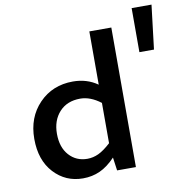

<svg xmlns="http://www.w3.org/2000/svg" viewBox="-87 -870 921 962"><g transform="rotate(-10 373.5 -389.0)"><path d="M646 -564V-788.1H747.1L720.2 -564ZM258.8 9.8Q170.4 9.8 111.1 -54.4Q51.8 -118.7 51.8 -227.1Q51.8 -336.4 119.6 -406.7Q187.5 -477.1 292 -477.1Q362.8 -477.1 417 -439V-710H528.8V0H433.1L423.8 -66.9Q384.8 -25.9 345.2 -8.1Q305.7 9.8 258.8 9.8ZM168 -232.9Q168 -163.6 204.3 -123.3Q240.7 -83 296.9 -83Q326.2 -83 354 -95.9Q381.8 -108.9 417 -141.1V-346.2Q364.7 -386.2 313 -386.2Q246.1 -386.2 207 -343.5Q168 -300.8 168 -232.9Z"/></g></svg>

Font: IntelOne Mono Medium
Style: Regular
Weight: 500
Designer: Fred Shallcrass
Foundry: Frere-Jones Type LLC
Version: Version 1.200;hotconv 1.1.0;makeotfexe 2.6.0;FJTRelease1.2